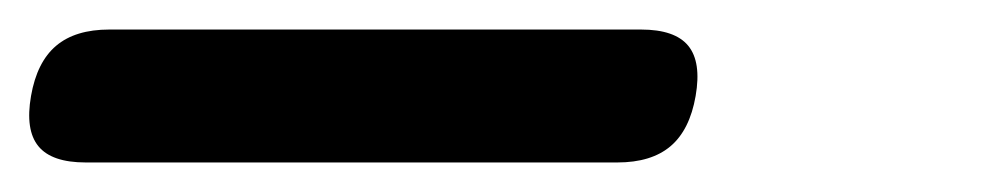

<svg xmlns="http://www.w3.org/2000/svg" viewBox="-47 55 667 130"><path d="M11 165Q-12 165 -21 154Q-30 143 -26 120Q-22 97 -9 86Q4 75 27 75H387Q410 75 419 86Q428 97 424 120Q420 143 407 154Q394 165 371 165Z"/></svg>

Font: Maple Mono NL
Style: Italic
Weight: 400
Italic angle: -10°
Monospace: yes
Designer: subframe7536
Version: Version 7.000